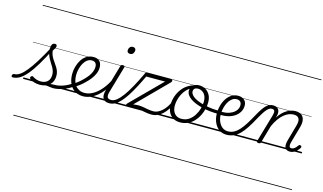

<svg xmlns="http://www.w3.org/2000/svg" viewBox="-308 -1521 4267 2533"><g transform="rotate(15 1825.0 -255.0)"><path d="M-139 17Q-150 17 -153.5 9.5Q-157 2 -155 -7Q-153 -16 -145.5 -23.5Q-138 -31 -126 -31Q-91 -31 -52 -57.5Q-13 -84 32.5 -140Q78 -196 132.5 -283.5Q187 -371 253 -493L283 -477Q216 -344 159.5 -250Q103 -156 53 -97Q3 -38 -44 -10.5Q-91 17 -139 17ZM413 17Q394 17 373 13Q352 9 326.5 7Q301 5 268 10L295 -13Q328 -22 351.5 -25.5Q375 -29 393 -30Q411 -31 427 -31Q436 -31 440 -23.5Q444 -16 441.5 -7Q439 2 432 9.5Q425 17 413 17ZM231 19Q187 19 150 6.5Q113 -6 92 -25Q85 -32 85 -40.5Q85 -49 93 -57Q102 -66 109 -66.5Q116 -67 127 -59Q148 -45 175 -36Q202 -27 233 -27Q293 -27 326 -59.5Q359 -92 359 -150Q359 -179 350.5 -204.5Q342 -230 328 -253.5Q314 -277 298.5 -301.5Q283 -326 269.5 -352Q256 -378 247 -408Q238 -438 238 -474Q238 -514 250.5 -534.5Q263 -555 289 -555Q304 -555 310 -547.5Q316 -540 316 -530Q316 -517 308.5 -502Q301 -487 282 -461Q285 -429 295.5 -402.5Q306 -376 321 -352.5Q336 -329 352 -306.5Q368 -284 382.5 -260.5Q397 -237 406 -210Q415 -183 415 -150Q415 -72 365 -26.5Q315 19 231 19ZM0 490H550V500H0ZM0 -20H550V0H0ZM0 -505H550V-500H0ZM0 -1010H550V-1000H0Z M412 17Q399 17 395 9.5Q391 2 394 -7Q397 -16 405.5 -23.5Q414 -31 426 -31Q477 -31 535.5 -51.5Q594 -72 652 -110Q660 -115 666.5 -112Q673 -109 677 -101Q681 -93 680.5 -85Q680 -77 672 -72Q626 -42 580 -22Q534 -2 491 7.5Q448 17 412 17ZM550 490V500ZM550 -20V0ZM550 -505V-500ZM550 -1010V-1000Z M650 -106Q683 -125 713 -148.5Q743 -172 769 -198Q802 -229 827.5 -262Q853 -295 867.5 -329.5Q882 -364 882 -398Q882 -433 865.5 -451.5Q849 -470 814 -470Q804 -470 799.5 -477Q795 -484 796.5 -494Q798 -504 805 -511.5Q812 -519 825 -519Q865 -519 890 -504Q915 -489 926.5 -463.5Q938 -438 938 -405Q938 -363 920.5 -321.5Q903 -280 872.5 -241Q842 -202 802 -165Q774 -137 740 -112Q706 -87 671 -66ZM550 490H994V500H550ZM550 -20H994V0H550ZM550 -505H994V-500H550ZM550 -1010H994V-1000H550Z M822 18Q779 18 744 5Q709 -8 684 -31Q659 -54 642 -85.5Q625 -117 617 -153Q609 -189 609 -228Q609 -279 623 -330.5Q637 -382 664 -425Q691 -468 732 -493.5Q773 -519 826 -519Q835 -519 839 -511.5Q843 -504 841 -494Q839 -484 832.5 -477Q826 -470 816 -470Q780 -470 751.5 -448Q723 -426 703.5 -390.5Q684 -355 673.5 -312.5Q663 -270 663 -229Q663 -190 672.5 -154Q682 -118 702.5 -90.5Q723 -63 755 -46.5Q787 -30 831 -30Q887 -30 945 -63Q1003 -96 1056 -159Q1109 -222 1150 -310Q1153 -318 1161.5 -318.5Q1170 -319 1176 -312.5Q1182 -306 1176 -291Q1134 -192 1076.5 -123.5Q1019 -55 953.5 -18.5Q888 18 822 18ZM994 490V500ZM994 -20V0ZM994 -505V-500ZM994 -1010V-1000Z M1180 17Q1148 17 1126.5 7Q1105 -3 1094 -23Q1083 -43 1082.5 -72Q1082 -101 1093 -139L1196 -495Q1199 -506 1205.5 -510.5Q1212 -515 1226 -515Q1242 -515 1248 -509Q1254 -503 1251 -492L1147 -134Q1131 -81 1141 -56Q1151 -31 1194 -31Q1204 -31 1208 -23.5Q1212 -16 1210.5 -7Q1209 2 1201.5 9.5Q1194 17 1180 17ZM1277 -683Q1259 -683 1247.5 -692.5Q1236 -702 1236 -721Q1236 -745 1250.5 -763.5Q1265 -782 1292 -782Q1310 -782 1321.5 -772.5Q1333 -763 1333 -744Q1333 -721 1318.5 -702Q1304 -683 1277 -683ZM994 490H1319V500H994ZM994 -20H1319V0H994ZM994 -505H1319V-500H994ZM994 -1010H1319V-1000H994Z M1181 17Q1170 17 1165.5 9.5Q1161 2 1163 -7Q1165 -16 1173 -23.5Q1181 -31 1195 -31Q1229 -31 1267 -60.5Q1305 -90 1347 -147.5Q1389 -205 1435.5 -289Q1482 -373 1533 -481Q1537 -488 1544 -489Q1551 -490 1558 -486.5Q1565 -483 1568.5 -476.5Q1572 -470 1568 -463Q1524 -370 1484 -294Q1444 -218 1406 -160Q1368 -102 1331.5 -62.5Q1295 -23 1258 -3Q1221 17 1181 17ZM1319 490H1402V500H1319ZM1319 -20H1402V0H1319ZM1319 -505H1402V-500H1319ZM1319 -1010H1402V-1000H1319Z M1758 17Q1719 17 1683.5 10.5Q1648 4 1613.5 -2Q1579 -8 1541 -8Q1515 -8 1491 -6.5Q1467 -5 1447.5 -2.5Q1428 0 1415 0Q1405 0 1401.5 -7Q1398 -14 1400.5 -23Q1403 -32 1408 -38L1819 -450H1542Q1533 -450 1530 -456Q1527 -462 1530 -475Q1534 -487 1540 -493.5Q1546 -500 1555 -500H1890Q1901 -500 1905 -493.5Q1909 -487 1907.5 -478Q1906 -469 1898 -461L1490 -50Q1510 -53 1526 -54.5Q1542 -56 1560 -56Q1596 -56 1629 -50Q1662 -44 1697 -37.5Q1732 -31 1772 -31Q1782 -31 1785 -24.5Q1788 -18 1786 -6Q1784 6 1776.5 11.5Q1769 17 1758 17ZM1401 490H1896V500H1401ZM1401 -20H1896V0H1401ZM1401 -505H1896V-500H1401ZM1401 -1010H1896V-1000H1401Z M1758 17Q1747 17 1742 9.5Q1737 2 1739 -7Q1741 -16 1749 -23.5Q1757 -31 1772 -31Q1802 -31 1832 -45.5Q1862 -60 1889.5 -85.5Q1917 -111 1940 -145Q1963 -179 1979 -217Q1983 -228 1992 -228Q2001 -228 2008 -221.5Q2015 -215 2011 -204Q1993 -158 1967 -118Q1941 -78 1908.5 -47.5Q1876 -17 1838 0Q1800 17 1758 17ZM1896 490V500ZM1896 -20V0ZM1896 -505V-500ZM1896 -1010V-1000Z M2147 19Q2090 19 2050 -6Q2010 -31 1989 -75.5Q1968 -120 1968 -177Q1968 -232 1987.5 -290Q2007 -348 2045 -397Q2083 -446 2139.5 -476.5Q2196 -507 2270 -507Q2280 -507 2281.5 -499Q2283 -491 2279 -483.5Q2275 -476 2267 -476Q2220 -476 2182 -457Q2144 -438 2114.5 -406.5Q2085 -375 2065 -336Q2045 -297 2035 -256.5Q2025 -216 2025 -179Q2025 -134 2040 -100.5Q2055 -67 2083.5 -49Q2112 -31 2152 -31Q2210 -31 2252.5 -59.5Q2295 -88 2324 -133Q2353 -178 2367.5 -229Q2382 -280 2382 -325Q2382 -375 2365.5 -407.5Q2349 -440 2322.5 -456Q2296 -472 2267 -472Q2254 -472 2248 -479Q2242 -486 2243 -495.5Q2244 -505 2250.5 -512Q2257 -519 2269 -519Q2315 -519 2354 -497Q2393 -475 2416.5 -433Q2440 -391 2440 -329Q2440 -287 2428.5 -239.5Q2417 -192 2394 -146Q2371 -100 2336 -63Q2301 -26 2253.5 -3.5Q2206 19 2147 19ZM1896 490H2497V500H1896ZM1896 -20H2497V0H1896ZM1896 -505H2497V-500H1896ZM1896 -1010H2497V-1000H1896Z M2599 -219Q2545 -219 2491 -225Q2437 -231 2387 -243Q2337 -255 2294.5 -272Q2252 -289 2220 -311Q2188 -333 2170.5 -359.5Q2153 -386 2153 -417Q2153 -447 2167 -470Q2181 -493 2208 -506Q2235 -519 2270 -519Q2282 -519 2288 -512Q2294 -505 2293.5 -495.5Q2293 -486 2286.5 -479Q2280 -472 2268 -472Q2232 -472 2217.5 -457.5Q2203 -443 2203 -420Q2203 -396 2220 -374.5Q2237 -353 2266.5 -335.5Q2296 -318 2335 -304Q2374 -290 2419 -280.5Q2464 -271 2510.5 -266Q2557 -261 2602 -262Q2611 -262 2615 -255.5Q2619 -249 2618.5 -240.5Q2618 -232 2613 -225.5Q2608 -219 2599 -219ZM2497 490V500ZM2497 -20V0ZM2497 -505V-500ZM2497 -1010V-1000Z M2609 -262Q2656 -254 2700.5 -261Q2745 -268 2781 -287.5Q2817 -307 2838.5 -337Q2860 -367 2860 -405Q2860 -436 2842.5 -453Q2825 -470 2794 -470Q2783 -470 2778 -477Q2773 -484 2774.5 -494Q2776 -504 2783.5 -511.5Q2791 -519 2805 -519Q2830 -519 2850.5 -511Q2871 -503 2886 -489.5Q2901 -476 2908.5 -457Q2916 -438 2916 -415Q2916 -365 2891.5 -325Q2867 -285 2824 -258Q2781 -231 2725 -220.5Q2669 -210 2606 -218ZM2497 490H2972V500H2497ZM2497 -20H2972V0H2497ZM2497 -505H2972V-500H2497ZM2497 -1010H2972V-1000H2497Z M2779 18Q2745 18 2715.5 6.5Q2686 -5 2662.5 -26.5Q2639 -48 2622 -78.5Q2605 -109 2596 -146Q2587 -183 2587 -225Q2587 -275 2600.5 -327Q2614 -379 2641.5 -422.5Q2669 -466 2709.5 -492.5Q2750 -519 2803 -519Q2813 -519 2817 -511.5Q2821 -504 2819 -494Q2817 -484 2810 -477Q2803 -470 2793 -470Q2763 -470 2739 -454.5Q2715 -439 2696.5 -413.5Q2678 -388 2665.5 -356.5Q2653 -325 2646.5 -291Q2640 -257 2640 -227Q2640 -184 2651 -148Q2662 -112 2681.5 -85.5Q2701 -59 2727.5 -44.5Q2754 -30 2786 -30Q2832 -30 2870 -50Q2908 -70 2942 -108Q2976 -146 3011 -201.5Q3046 -257 3085 -329Q3117 -387 3142.5 -424Q3168 -461 3190.5 -481Q3213 -501 3234 -508.5Q3255 -516 3278 -516Q3289 -516 3293.5 -509Q3298 -502 3297 -492.5Q3296 -483 3289 -475.5Q3282 -468 3271 -468Q3256 -468 3240.5 -459Q3225 -450 3207 -430Q3189 -410 3168 -378Q3147 -346 3122 -300Q3079 -220 3040.5 -160.5Q3002 -101 2962.5 -61Q2923 -21 2878.5 -1.5Q2834 18 2779 18ZM2972 490H3097V500H2972ZM2972 -20H3097V0H2972ZM2972 -505H3097V-500H2972ZM2972 -1010H3097V-1000H2972Z M3219 15Q3208 15 3200 10Q3192 5 3195 -6L3306 -387Q3318 -429 3310.5 -448.5Q3303 -468 3276 -468Q3266 -468 3261.5 -475.5Q3257 -483 3258 -492.5Q3259 -502 3265.5 -509Q3272 -516 3282 -516Q3306 -516 3323.5 -508.5Q3341 -501 3351.5 -486.5Q3362 -472 3365 -452.5Q3368 -433 3364 -408L3353 -369Q3381 -412 3410.5 -440.5Q3440 -469 3470.5 -486.5Q3501 -504 3529.5 -511.5Q3558 -519 3584 -519Q3633 -519 3664 -497.5Q3695 -476 3704 -433Q3713 -390 3694 -325L3633 -111Q3626 -86 3625.5 -68Q3625 -50 3632.5 -40.5Q3640 -31 3656 -31Q3672 -31 3687 -40Q3702 -49 3715.5 -63Q3729 -77 3738 -91Q3743 -98 3750 -101Q3757 -104 3767 -97Q3778 -91 3779 -84Q3780 -77 3775 -68Q3763 -49 3745 -29.5Q3727 -10 3702.5 3.5Q3678 17 3648 17Q3621 17 3603.5 7Q3586 -3 3578.5 -21.5Q3571 -40 3572.5 -66.5Q3574 -93 3584 -127L3644 -339Q3656 -380 3652.5 -409Q3649 -438 3629 -453.5Q3609 -469 3571 -469Q3541 -469 3508 -456.5Q3475 -444 3442 -417Q3409 -390 3377.5 -347Q3346 -304 3319 -243L3250 -4Q3248 6 3241.5 10.5Q3235 15 3219 15ZM3097 490H3806V500H3097ZM3097 -20H3806V0H3097ZM3097 -505H3806V-500H3097ZM3097 -1010H3806V-1000H3097Z"/></g></svg>

Font: Playwrite TZ Guides
Style: Regular
Weight: 400
Designer: Veronika Burian, José Scaglione
Foundry: TypeTogether
Version: Version 1.003